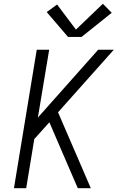

<svg xmlns="http://www.w3.org/2000/svg" viewBox="-20 -999 640 1019"><path d="M54 0 175 -735H241L181 -375L501 -735H584L288 -403L462 0H393L351 -97L242 -350L162 -261L119 0ZM341 -803 228 -935 283 -975 383 -842 526 -979 573 -931 413 -803Z"/></svg>

Font: Iosevka SS04 Lt Ex Obl
Style: Regular
Weight: 300
Width: 7
Italic angle: -9°
Monospace: yes
Designer: Belleve Invis
Foundry: Belleve Invis
Version: Version 19.0.0; ttfautohint (v1.8.4)